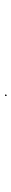

<svg xmlns="http://www.w3.org/2000/svg" viewBox="359 -667 47 805"><g transform="rotate(90 382.5 -264.5)"><path d="M376.5 -262H381.5V-267H376.5ZM377.5 -263.5H382.5V-268.5H377.5Z"/></g></svg>

Font: FRB American Cursive Just Endings
Style: Italic
Weight: 400
Italic angle: -25°
Version: Version 2.0;Modular Font Editor K font №1